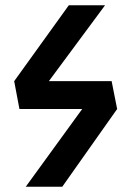

<svg xmlns="http://www.w3.org/2000/svg" viewBox="-20 -711 476 731"><path d="M426 -296 217 0H78L293 -296H54L34 -402L242 -691H380L166 -402H405Z"/></svg>

Font: Fira Sans Condensed Medium
Style: Italic
Weight: 500
Width: 3
Italic angle: -8°
Designer: bBox Type GmbH & Carrois Corporate GbR & Edenspiekermann AG
Foundry: bBox Type GmbH & Carrois Corporate GbR & Edenspiekermann AG
Version: Version 4.301